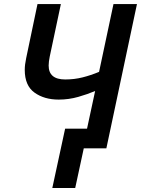

<svg xmlns="http://www.w3.org/2000/svg" viewBox="-20 -734 698 950"><path d="M238.8 196.3 302.2 -97.2H410.6L450.7 -283.7Q414.1 -268.1 367.2 -254.6Q320.3 -241.2 270.5 -241.2Q198.7 -241.2 150.6 -275.9Q102.5 -310.5 102.5 -388.2Q102.5 -413.6 109.4 -445.8L165.5 -713.9H281.2L226.1 -454.1Q223.6 -441.9 222.2 -430.7Q220.7 -419.4 220.7 -409.7Q220.7 -340.8 302.7 -340.8Q347.7 -340.8 388.4 -351.1Q429.2 -361.3 470.2 -378.4L541.5 -713.9H657.7L506.3 0H394.5L352.1 196.3Z"/></svg>

Font: Open Sans SemiBold
Style: Italic
Weight: 600
Italic angle: -12°
Designer: Monotype Design Team
Foundry: Monotype Imaging Inc.
Version: Version 3.003; ttfautohint (v1.8.4)